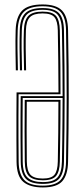

<svg xmlns="http://www.w3.org/2000/svg" viewBox="-20 -825 374 852"><path d="M170 6.8Q113 6.8 83.6 -17.9Q54.2 -42.5 53.5 -107.2Q53 -152.2 52.9 -206.1Q52.8 -260 52.9 -314.4Q53 -368.8 53.5 -415H239.5Q239.2 -494.8 238.5 -557.4Q237.8 -620 236.5 -690.2Q235.8 -730.5 222 -748Q208.2 -765.5 169 -765.5Q129 -765.5 112.6 -748.6Q96.2 -731.8 95 -690Q93.8 -650.5 94.1 -610.1Q94.5 -569.8 95.8 -512.8H86.8Q85.2 -571 84.9 -610.9Q84.5 -650.8 86 -690Q87.5 -736 106.1 -754.8Q124.8 -773.5 169 -773.5Q212.2 -773.5 228.5 -754.4Q244.8 -735.2 245.5 -690.2Q247.2 -607.2 247.9 -536.5Q248.5 -465.8 248.5 -406.8H62.5Q62 -352 61.9 -306.6Q61.8 -261.2 62 -214.2Q62.2 -167.2 62.8 -107.2Q63.5 -52.8 87.1 -27Q110.8 -1.2 170 -1.2Q226 -1.2 249 -26.4Q272 -51.5 273 -106.8Q274.2 -185.8 275 -254.8Q275.8 -323.8 275.8 -390.9Q275.8 -458 275.1 -531Q274.5 -604 273 -690.8Q272 -746.8 248.8 -772Q225.5 -797.2 169 -797.2Q111.2 -797.2 85.9 -772.4Q60.5 -747.5 58.5 -690.8Q57.2 -650.8 57.6 -610.1Q58 -569.5 59.5 -512.8H50.2Q49.2 -558 48.9 -589.1Q48.5 -620.2 48.6 -644Q48.8 -667.8 49.5 -691Q51.2 -750.2 78.1 -777.8Q105 -805.2 169 -805.2Q229 -805.2 255 -778.5Q281 -751.8 282 -691Q283.8 -604.5 284.4 -531.2Q285 -458 285 -390.5Q285 -323 284.1 -254.1Q283.2 -185.2 282 -107Q281 -49.2 256.6 -21.2Q232.2 6.8 170 6.8ZM170 -9Q115.8 -9 94.1 -32.5Q72.5 -56 72 -107.5Q71.2 -168.5 71.1 -216.4Q71 -264.2 71.1 -307.8Q71.2 -351.2 71.8 -398.5H257.8Q257.8 -454 257.4 -500.5Q257 -547 256.4 -592.5Q255.8 -638 254.8 -690.5Q253.8 -739 235.4 -760.2Q217 -781.5 169 -781.5Q119.5 -781.5 98.9 -760.4Q78.2 -739.2 76.8 -690.2Q75.5 -649.8 75.9 -610Q76.2 -570.2 77.8 -512.8H68.5Q67 -570.8 66.8 -610.9Q66.5 -651 67.8 -690.5Q69.2 -743.8 92.4 -766.5Q115.5 -789.2 169 -789.2Q220 -789.2 241.5 -766.8Q263 -744.2 263.8 -690.8Q265.5 -605 266.1 -532Q266.8 -459 266.8 -391.4Q266.8 -323.8 266 -254.6Q265.2 -185.5 263.8 -107.2Q263 -55.5 242.6 -32.2Q222.2 -9 170 -9ZM170 -17Q217.5 -17 235.6 -38.2Q253.8 -59.5 254.8 -107.5Q255.8 -162.5 256.4 -204.4Q257 -246.2 257.2 -289.1Q257.5 -332 257.8 -390H80.8Q80.5 -350.2 80.2 -301.4Q80 -252.5 80.1 -202.1Q80.2 -151.8 80.8 -107.5Q81.5 -55.8 103.1 -36.4Q124.8 -17 170 -17ZM170 -25Q127.8 -25 109.1 -43Q90.5 -61 90 -108Q89.2 -169 89.1 -243.6Q89 -318.2 89.8 -381.8H248.5Q248.5 -328.8 248.1 -287.5Q247.8 -246.2 247.1 -204.4Q246.5 -162.5 245.5 -107.5Q244.8 -64.2 229.1 -44.6Q213.5 -25 170 -25ZM170 -32.8Q208.5 -32.8 222.1 -50.2Q235.8 -67.8 236.5 -107.8Q237.8 -176.8 238.5 -236.9Q239.2 -297 239.2 -373.5H98.8Q98.2 -318.5 98.2 -246.2Q98.2 -174 99 -108.8Q99.5 -66.5 115.1 -49.6Q130.8 -32.8 170 -32.8Z"/></svg>

Font: Big Shoulders Inline Display Light
Style: Regular
Weight: 300
Designer: Patric King
Foundry: XO Type Co
Version: Version 1.000